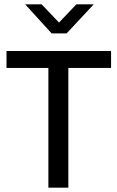

<svg xmlns="http://www.w3.org/2000/svg" viewBox="-20 -865 541 885"><path d="M492 -630V-552H295V0H203V-552H10V-630ZM96 -845H172L252 -761L332 -845H412L287 -711H218Z"/></svg>

Font: Mukta Malar
Style: Regular
Weight: 400
Designer: Aadarsh Rajan, Girish Dalvi, Yashodeep Gholap
Foundry: Ek Type
Version: Version 2.538;PS 1.000;hotconv 16.6.51;makeotf.lib2.5.65220;